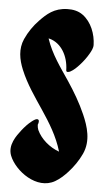

<svg xmlns="http://www.w3.org/2000/svg" viewBox="-54 -782 477 837"><g transform="rotate(5 184.0 -363.5)"><path d="M18.1 -87.2C43.5 -23.2 141.8 50.3 219 5.7C239.3 -6 256.4 -21.9 272.2 -39C295.2 -64 315 -92.5 329.3 -123.3C356.5 -182.3 337.1 -243.4 314.7 -294.6C293.4 -343.2 266.4 -388.9 237 -433C199.3 -489.6 158.8 -542.7 136.1 -611.1C137.7 -610.9 139.4 -610.6 141 -610.3C191.6 -596.3 223.5 -543.1 224.8 -479.9C225.1 -468.7 238 -473.4 243.3 -476.1C258.2 -484 271 -497 282.2 -509.3C296.7 -525.2 309.9 -542.8 320.5 -561.5C326.9 -572.7 334.4 -586.5 334.1 -599.9C333 -647.1 313.8 -698.9 274.5 -727.5C254.6 -742 230.6 -746.6 206.4 -745.9C148.5 -744.4 117.5 -715.1 87.8 -684.5C64.6 -660.7 44 -630.8 29.7 -599C10 -554.3 18.4 -509.1 36.3 -465.6C86.7 -343.3 185.4 -256.1 224.5 -123.5C181.8 -138.7 143.9 -171.4 126.3 -209.6C123.6 -216.9 121.9 -224.5 121.8 -232.2C124.7 -239.7 127.8 -250.2 122.2 -254.6C114.7 -260.5 99.5 -248.4 94.8 -244.8C79 -232.8 65.3 -217.6 53 -202.1C33.1 -176.4 -0.1 -133.1 18.1 -87.2Z"/></g></svg>

Font: Quiapo Free
Style: Regular
Weight: 400
Designer: Aaron Amar
Version: Version 001.002